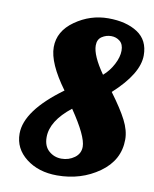

<svg xmlns="http://www.w3.org/2000/svg" viewBox="-82 -771 680 846"><g transform="rotate(10 258.0 -348.5)"><path d="M231 12Q148 12 92.5 -31Q37 -74 37 -141Q37 -244 199 -362Q119 -471 119 -542.5Q119 -614 186.5 -661.5Q254 -709 334.5 -709Q415 -709 465.5 -676Q516 -643 516 -575Q516 -493 405 -392Q454 -326 477 -281Q500 -236 500 -196Q500 -103 419 -45.5Q338 12 231 12ZM157 -146Q157 -106 181 -85Q205 -64 237.5 -64Q270 -64 295.5 -82.5Q321 -101 321 -132Q321 -179 246 -289Q157 -219 157 -146ZM300 -582Q300 -537 354 -460Q381 -483 398.5 -516.5Q416 -550 416 -578.5Q416 -607 399.5 -620.5Q383 -634 360.5 -634Q338 -634 319 -621.5Q300 -609 300 -582Z"/></g></svg>

Font: Oleo Script
Style: Bold
Weight: 700
Designer: Soytutype
Foundry: Soytutype
Version: Version 1.002